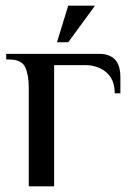

<svg xmlns="http://www.w3.org/2000/svg" viewBox="-20 -661 475 681"><path d="M82 -350Q82 -395 69.5 -422.5Q57 -450 12 -450H2V-470H332Q354 -470 369 -463Q384 -456 392 -445Q400 -434 403.5 -419.5Q407 -405 407 -390V-330H387Q387 -379 357 -404.5Q327 -430 282 -430H172V0H82ZM222 -511H182L222 -641H317Z"/></svg>

Font: Philosopher
Style: Regular
Weight: 400
Designer: Jovanny Lemonad
Foundry: Jovanny Lemonad
Version: Version 1.000